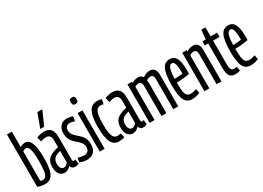

<svg xmlns="http://www.w3.org/2000/svg" viewBox="-17 -1549 3176 2318"><g transform="rotate(-30 1571.0 -390.0)"><path d="M36.3 -8.6V-740H104.3V-524.6Q116.9 -533.6 136.6 -539.9Q156.2 -546.2 172.9 -546.2Q228.3 -546.2 255.2 -479.6Q282.2 -413 282.2 -281.6Q282.2 -175.4 268.1 -111.2Q254 -46.9 221.7 -18.5Q189.3 10 135.6 10Q114.1 10 88.9 5.1Q63.6 0.2 36.3 -8.6ZM104.3 -53.4Q117 -50.4 123.6 -48.7Q130.2 -47 137.1 -47Q165.5 -47 181.2 -67.3Q197 -87.7 203.9 -137.5Q210.7 -187.4 210.7 -275.1Q210.7 -345.8 204.2 -391.1Q197.7 -436.5 184.3 -458.8Q171 -481.1 151.2 -481.1Q143 -481.1 135.6 -479.5Q128.2 -478 121.1 -474.4Q113.9 -470.9 104.3 -464Z M312.8 -124Q312.8 -167.5 325.6 -197Q338.5 -226.6 362.6 -246.1Q386.8 -265.6 419.9 -277.9Q453.1 -290.3 493.1 -299.1V-398.1Q493.1 -435.1 476.1 -455.3Q459.2 -475.4 429 -475.4Q420.6 -475.4 409 -474.4Q397.4 -473.4 383.2 -470.1Q369.1 -466.7 351.3 -460.5L335 -524.6Q361.1 -535.5 388 -540.8Q414.9 -546.2 436.5 -546.2Q482.1 -546.2 509.3 -529.1Q536.6 -512 548.7 -479.6Q560.8 -447.2 560.8 -400.5V-90.6Q560.8 -73.2 565.2 -66.8Q569.6 -60.5 576.7 -60.5Q582.1 -60.5 588.1 -61.6Q594.2 -62.8 600.4 -66.2L608.6 -4Q597.4 2.3 585.1 6.1Q572.9 10 556.9 10Q532 10 517.2 -1.8Q502.4 -13.5 497.4 -33.5Q485.2 -20.5 472 -10.6Q458.8 -0.8 444.1 4.6Q429.4 10 410.5 10Q386.2 10 367.7 0Q349.2 -10 337 -27.7Q324.8 -45.5 318.8 -70.1Q312.8 -94.7 312.8 -124ZM379.9 -132.7Q379.9 -91.8 394 -70.5Q408.2 -49.3 431.8 -49.3Q445.8 -49.3 457.3 -54.9Q468.7 -60.5 477.8 -69.4Q486.9 -78.4 493.1 -87.3V-246.6Q471.6 -241.5 451.5 -233.9Q431.3 -226.3 414.9 -213.6Q398.4 -201 389.2 -181.5Q379.9 -162.1 379.9 -132.7ZM417.6 -596 488.9 -790H558L471.9 -596Z M622.7 -12.7 634.6 -71.9Q642.8 -67.9 653.5 -64.6Q664.2 -61.3 675.6 -59.3Q687.1 -57.3 698.8 -55.9Q710.5 -54.6 721.3 -54.6Q752.4 -54.6 772.1 -73.9Q791.8 -93.2 791.8 -128.6Q791.8 -149 785.6 -165.4Q779.4 -181.7 768.6 -195.6Q757.8 -209.4 744.2 -222.4Q730.6 -235.4 715.3 -247.6Q697.6 -262.2 682.3 -278.3Q666.9 -294.4 655.8 -313.5Q644.7 -332.6 638.2 -355.7Q631.7 -378.8 631.7 -407.3Q631.7 -470.6 664.6 -508.4Q697.5 -546.2 756.6 -546.2Q771.5 -546.2 786.3 -544.1Q801.1 -542 815.2 -538.2Q829.4 -534.5 839.8 -528.2L826.9 -466.8Q816.2 -471.5 804.4 -474.4Q792.7 -477.3 781.3 -479.1Q769.9 -480.9 758.4 -480.9Q730 -480.9 713.1 -463.4Q696.3 -445.8 696.3 -414.1Q696.3 -395.7 701.7 -380.5Q707.1 -365.2 715.9 -352.4Q724.8 -339.5 736.8 -327.6Q748.8 -315.6 763.1 -303.3Q780.8 -288.4 797.4 -272.6Q814.1 -256.8 827.4 -237.4Q840.6 -218 848.5 -192.1Q856.5 -166.3 856.5 -131.1Q856.5 -103.4 850.5 -81.3Q844.6 -59.2 833 -41.9Q821.5 -24.6 805.4 -13.2Q789.3 -1.9 768.6 4.1Q748 10 723.8 10Q704.8 10 686.9 7.7Q669 5.4 653.2 0Q637.4 -5.5 622.7 -12.7Z M937.4 -643.5Q916 -643.5 906.5 -653.8Q897.1 -664 897.1 -689.4Q897.1 -715 906.5 -725.2Q916 -735.5 937.4 -735.5Q959.6 -735.5 968.5 -725.2Q977.5 -715 977.5 -689.4Q977.5 -664 968.7 -653.8Q959.9 -643.5 937.4 -643.5ZM903.3 0V-536.2H971.3V0Z M1031.4 -265Q1031.4 -364.1 1046.6 -425.9Q1061.9 -487.7 1093.7 -517Q1125.5 -546.2 1175.2 -546.2Q1186.8 -546.2 1198.7 -545.1Q1210.7 -544 1221.9 -541.8Q1233.1 -539.7 1241.4 -536.1L1229.3 -472.2Q1222.3 -474.2 1215.5 -475.7Q1208.7 -477.2 1201.6 -477.7Q1194.4 -478.2 1185.8 -478.2Q1156.9 -478.2 1138.3 -458Q1119.6 -437.9 1110.6 -391Q1101.6 -344 1101.6 -262.7Q1101.6 -187.2 1110.5 -142Q1119.4 -96.8 1137.3 -77.4Q1155.3 -58 1181.2 -58Q1188.8 -58 1197.8 -59Q1206.8 -60 1216 -61.3Q1225.2 -62.6 1232.4 -64.2L1247 -2.2Q1233.9 2.9 1210.6 6.5Q1187.4 10 1166.9 10Q1097.7 10 1064.5 -55.3Q1031.4 -120.6 1031.4 -265Z M1264.8 -124Q1264.8 -167.5 1277.6 -197Q1290.5 -226.6 1314.6 -246.1Q1338.8 -265.6 1371.9 -277.9Q1405.1 -290.3 1445.1 -299.1V-398.1Q1445.1 -435.1 1428.1 -455.3Q1411.2 -475.4 1381 -475.4Q1372.6 -475.4 1361 -474.4Q1349.4 -473.4 1335.2 -470.1Q1321.1 -466.7 1303.3 -460.5L1287 -524.6Q1313.1 -535.5 1340 -540.8Q1366.9 -546.2 1388.5 -546.2Q1434.1 -546.2 1461.3 -529.1Q1488.6 -512 1500.7 -479.6Q1512.8 -447.2 1512.8 -400.5V-90.6Q1512.8 -73.2 1517.2 -66.8Q1521.6 -60.5 1528.7 -60.5Q1534.1 -60.5 1540.1 -61.6Q1546.2 -62.8 1552.4 -66.2L1560.6 -4Q1549.4 2.3 1537.1 6.1Q1524.9 10 1508.9 10Q1484 10 1469.2 -1.8Q1454.4 -13.5 1449.4 -33.5Q1437.2 -20.5 1424 -10.6Q1410.8 -0.8 1396.1 4.6Q1381.4 10 1362.5 10Q1338.2 10 1319.7 0Q1301.2 -10 1289 -27.7Q1276.8 -45.5 1270.8 -70.1Q1264.8 -94.7 1264.8 -124ZM1331.9 -132.7Q1331.9 -91.8 1346 -70.5Q1360.2 -49.3 1383.8 -49.3Q1397.8 -49.3 1409.3 -54.9Q1420.7 -60.5 1429.8 -69.4Q1438.9 -78.4 1445.1 -87.3V-246.6Q1423.6 -241.5 1403.5 -233.9Q1383.3 -226.3 1366.9 -213.6Q1350.4 -201 1341.2 -181.5Q1331.9 -162.1 1331.9 -132.7Z M1598.3 0V-536.2H1661.3V-518.1Q1674.7 -528.2 1689.1 -534.2Q1703.4 -540.3 1718.1 -543.2Q1732.8 -546.2 1746.7 -546.2Q1761.5 -546.2 1773.8 -542.4Q1786.2 -538.6 1796.8 -530.9Q1807.3 -523.2 1814.7 -510.9Q1827.7 -521.6 1842.7 -529.2Q1857.7 -536.8 1875.3 -541.5Q1893 -546.2 1911.6 -546.2Q1926.7 -546.2 1939.6 -542.4Q1952.5 -538.6 1963.1 -530.4Q1973.6 -522.2 1981.1 -509.6Q1988.6 -497.1 1992.6 -479.7Q1996.6 -462.4 1996.6 -439.8V0H1928.2V-422.8Q1928.2 -436.6 1925 -447.7Q1921.8 -458.9 1916.2 -465.9Q1910.6 -472.8 1902 -476.5Q1893.4 -480.2 1881.7 -480.2Q1874 -480.2 1864.4 -477.8Q1854.8 -475.4 1845 -470.8Q1835.1 -466.2 1826.1 -459.4Q1828.8 -452.4 1830.2 -444Q1831.6 -435.7 1831.6 -425.2V0H1763.2V-422.8Q1763.2 -436.6 1760 -447.7Q1756.8 -458.9 1751.2 -465.9Q1745.6 -472.8 1737 -476.5Q1728.4 -480.2 1716.7 -480.2Q1709.7 -480.2 1700.8 -477.8Q1691.9 -475.4 1682.8 -471.8Q1673.7 -468.3 1666.6 -462.8V0Z M2190.3 10Q2154.7 10 2129 -4.4Q2103.2 -18.9 2087 -50.1Q2070.8 -81.3 2063.1 -132.3Q2055.4 -183.2 2055.4 -255.6Q2055.4 -340.5 2064.5 -396.7Q2073.5 -452.9 2090.9 -485.8Q2108.3 -518.7 2134 -532.5Q2159.7 -546.2 2192.4 -546.2Q2250.5 -546.2 2278.5 -493.3Q2306.6 -440.4 2306.6 -316.9Q2306.6 -311.1 2306.1 -295.8Q2305.6 -280.4 2305.6 -274.1Q2290.7 -271.5 2270.5 -268.7Q2250.3 -265.9 2226.7 -263.1Q2203.1 -260.2 2177.1 -258.4Q2151.1 -256.6 2125 -256.6Q2125 -252.2 2125 -247.8Q2125 -243.3 2125 -239Q2125 -169 2132.3 -128.8Q2139.5 -88.6 2157.5 -72.3Q2175.4 -56.1 2206.2 -56.1Q2218.7 -56.1 2231.5 -57.9Q2244.3 -59.7 2258.4 -63.9Q2272.6 -68 2287.5 -73L2298 -12.8Q2280.1 -5.3 2262.4 -0.1Q2244.8 5.1 2227.1 7.6Q2209.4 10 2190.3 10ZM2125 -309.3Q2140.8 -309.3 2158.4 -310Q2176 -310.7 2191.8 -312.1Q2207.5 -313.5 2220.1 -315.4Q2232.7 -317.2 2239.4 -318.6Q2239.4 -384.1 2233.8 -421.1Q2228.2 -458.2 2217.3 -473.7Q2206.4 -489.1 2189.3 -489.1Q2176.7 -489.1 2165.6 -481.7Q2154.5 -474.2 2146.1 -455.1Q2137.7 -435.9 2132.5 -400.6Q2127.4 -365.2 2125 -309.3Z M2362.3 0V-536.2H2425.3V-516.1Q2438.7 -526.8 2453.8 -533.2Q2468.8 -539.6 2484.5 -542.9Q2500.3 -546.2 2514.8 -546.2Q2539.8 -546.2 2558.9 -535.2Q2578.1 -524.2 2588.9 -500.9Q2599.7 -477.6 2599.7 -439.8V0H2531.4V-422.8Q2531.4 -451.7 2519.6 -465.9Q2507.9 -480.2 2484.9 -480.2Q2477 -480.2 2467.1 -477.4Q2457.2 -474.7 2447.5 -470.4Q2437.7 -466.2 2430.6 -460V0Z M2790.4 10Q2751.6 10 2729.5 -7.7Q2707.4 -25.4 2698.6 -57.5Q2689.8 -89.6 2689.8 -132.2V-476.9H2642.1V-530.2L2689.8 -536.2L2700.4 -661.6H2757.8V-536.2H2848.4V-476.6H2757.8V-139Q2757.8 -93.5 2770.4 -74.5Q2782.9 -55.5 2811.5 -55.5Q2820 -55.5 2829 -56.5Q2838.1 -57.5 2847.6 -60.6L2858.4 -2.6Q2839.8 5.1 2822.1 7.6Q2804.5 10 2790.4 10Z M3006.3 10Q2970.7 10 2945 -4.4Q2919.2 -18.9 2903 -50.1Q2886.8 -81.3 2879.1 -132.3Q2871.4 -183.2 2871.4 -255.6Q2871.4 -340.5 2880.5 -396.7Q2889.5 -452.9 2906.9 -485.8Q2924.3 -518.7 2950 -532.5Q2975.7 -546.2 3008.4 -546.2Q3066.5 -546.2 3094.5 -493.3Q3122.6 -440.4 3122.6 -316.9Q3122.6 -311.1 3122.1 -295.8Q3121.6 -280.4 3121.6 -274.1Q3106.7 -271.5 3086.5 -268.7Q3066.3 -265.9 3042.7 -263.1Q3019.1 -260.2 2993.1 -258.4Q2967.1 -256.6 2941 -256.6Q2941 -252.2 2941 -247.8Q2941 -243.3 2941 -239Q2941 -169 2948.3 -128.8Q2955.5 -88.6 2973.5 -72.3Q2991.4 -56.1 3022.2 -56.1Q3034.7 -56.1 3047.5 -57.9Q3060.3 -59.7 3074.4 -63.9Q3088.6 -68 3103.5 -73L3114 -12.8Q3096.1 -5.3 3078.4 -0.1Q3060.8 5.1 3043.1 7.6Q3025.4 10 3006.3 10ZM2941 -309.3Q2956.8 -309.3 2974.4 -310Q2992 -310.7 3007.8 -312.1Q3023.5 -313.5 3036.1 -315.4Q3048.7 -317.2 3055.4 -318.6Q3055.4 -384.1 3049.8 -421.1Q3044.2 -458.2 3033.3 -473.7Q3022.4 -489.1 3005.3 -489.1Q2992.7 -489.1 2981.6 -481.7Q2970.5 -474.2 2962.1 -455.1Q2953.7 -435.9 2948.5 -400.6Q2943.4 -365.2 2941 -309.3Z"/></g></svg>

Font: Georama ExtraCondensed Thin
Style: Regular
Weight: 100
Width: 2
Designer: Jean-Baptiste Levee
Foundry: Production Type
Version: Version 1.001